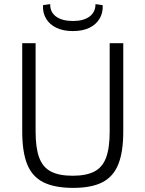

<svg xmlns="http://www.w3.org/2000/svg" viewBox="-20 -900 706 933"><path d="M579 -690V-261Q579 -162 555 -102Q531 -42 478 -14.5Q425 13 336 13Q245 13 190.5 -14.5Q136 -42 112 -102Q88 -162 88 -261V-690H153V-261Q153 -181 170.5 -134Q188 -87 227.5 -66.5Q267 -46 333 -46Q399 -46 438.5 -66.5Q478 -87 495.5 -134Q513 -181 513 -261V-690ZM444 -880 479 -875Q481 -837 463.5 -808.5Q446 -780 413.5 -764.5Q381 -749 334 -749Q288 -749 255 -764.5Q222 -780 204.5 -808.5Q187 -837 189 -875L224 -880Q223 -841 252.5 -819.5Q282 -798 335 -798Q386 -798 415 -819.5Q444 -841 444 -880Z"/></svg>

Font: Exo 2 Light
Style: Regular
Weight: 300
Designer: Natanael Gama
Foundry: Natanael Gama
Version: Version 2.010